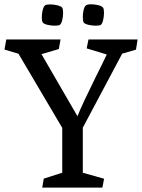

<svg xmlns="http://www.w3.org/2000/svg" viewBox="-35 -856 647 876"><path d="M249 -67.9V-272.5L49.3 -610.8L-14.6 -629.9L-6.3 -675.8H241.2L233.4 -632.3L154.3 -608.9L318.4 -325.7Q331.5 -358.4 351.1 -399.9Q370.6 -441.4 403.3 -507.8Q432.1 -564.9 452.1 -607.4L360.4 -635.3L368.7 -675.8H592.8L585.4 -629.4L522.5 -611.3L342.8 -273.4V-67.9L439.9 -40.5L432.1 0H157.7L164.6 -41ZM342.8 -778.3Q342.8 -795.4 346.7 -811.3Q350.6 -827.1 357.4 -831.5Q362.8 -836.4 380.4 -836.4Q397 -836.4 413.6 -832.3Q430.2 -828.1 435.1 -821.3Q439.5 -815.4 439.5 -797.4Q439.5 -780.8 435.5 -764.4Q431.6 -748 425.3 -742.7Q418.5 -738.8 401.9 -738.8Q384.8 -738.8 368.7 -742.7Q352.5 -746.6 347.2 -752.9Q342.8 -759.8 342.8 -778.3ZM155.8 -777.8Q155.8 -794.4 159.9 -810.5Q164.1 -826.7 170.4 -831.5Q176.3 -835.9 193.4 -835.9Q210 -835.9 226.6 -831.8Q243.2 -827.6 248.5 -821.3Q252.9 -814.9 252.9 -797.4Q252.9 -780.3 249 -764.2Q245.1 -748 238.3 -742.7Q232.9 -738.8 214.8 -738.8Q197.8 -738.8 181.6 -742.7Q165.5 -746.6 160.6 -752.9Q155.8 -758.3 155.8 -777.8Z"/></svg>

Font: Vesper Libre
Style: Regular
Weight: 400
Designer: Robert Keller & Kimya Gandhi
Foundry: Mota Italic
Version: Version 1.058